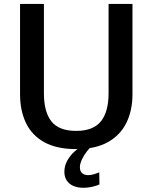

<svg xmlns="http://www.w3.org/2000/svg" viewBox="-20 -731 760 954"><path d="M358.4 9.8Q262.2 9.8 200.4 -24.2Q138.7 -58.1 109.1 -119.9Q79.6 -181.6 79.6 -263.7V-711.4H198.2V-268.1Q198.2 -174.8 235.6 -127.7Q272.9 -80.6 358.4 -80.6Q442.4 -80.6 481 -127.7Q519.5 -174.8 519.5 -268.6V-711.4H638.2V-262.2Q638.2 -182.1 607.9 -120.6Q577.6 -59.1 515.9 -24.7Q454.1 9.8 358.4 9.8ZM395.5 202.1Q366.2 202.1 344.7 192.9Q323.2 183.6 311.5 165.5Q299.8 147.5 299.8 122.6Q299.8 92.8 314.5 66.7Q329.1 40.5 351.8 20.5Q374.5 0.5 397 -9.8H442.9Q426.3 2.4 411.4 21.7Q396.5 41 386.7 62Q377 83 377 100.1Q377 119.6 388.2 129.4Q399.4 139.2 417.5 139.2Q433.6 139.2 450 133.8Q466.3 128.4 473.1 125.5L474.1 185.5Q459 192.4 437.3 197.3Q415.5 202.1 395.5 202.1Z"/></svg>

Font: Comme Medium
Style: Regular
Weight: 500
Version: Version 1.000;gftools[0.9.27]